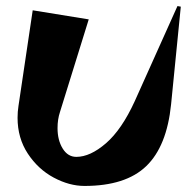

<svg xmlns="http://www.w3.org/2000/svg" viewBox="-20 -602 631 634"><path d="M38 -213Q38 -233 41 -252L88 -568L273 -538L178 -232Q170 -208 170 -179Q170 -139 187 -111.5Q204 -84 232 -84Q278 -84 330 -129Q382 -174 425 -268L566 -582L577 -580L545 -258Q531 -119 463 -53.5Q395 12 259 12Q209 12 157.5 -15.5Q106 -43 72 -94.5Q38 -146 38 -213Z"/></svg>

Font: Tiejili SC
Style: Regular
Weight: 400
Designer: Buernia
Foundry: Ershou Xiaoxi Press
Version: Version 1.100